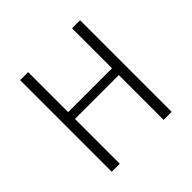

<svg xmlns="http://www.w3.org/2000/svg" viewBox="-172 -850 1015 1015"><g transform="rotate(-45 335.0 -342.5)"><path d="M499 -335H171V0H111V-685H171V-386H499V-685H559V0H499Z"/></g></svg>

Font: Statis Sans Light
Style: Regular
Weight: 300
Designer: bBox Type GmbH
Foundry: bBox Type GmbH
Version: Version 1.000